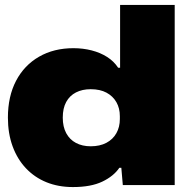

<svg xmlns="http://www.w3.org/2000/svg" viewBox="-20 -749 770 777"><path d="M275 8Q216 8 168 -11.5Q120 -31 85 -68Q50 -105 31 -157Q12 -209 12 -273Q12 -359 45 -422Q78 -485 138 -519.5Q198 -554 277 -554Q316 -554 351 -545Q386 -536 413.5 -518.5Q441 -501 458 -475H466V-729H687V0H477L471 -70H463Q440 -36 394 -14Q348 8 275 8ZM347 -157Q384 -157 410.5 -171Q437 -185 451 -210Q465 -235 465 -267V-279Q465 -311 451 -335.5Q437 -360 411 -374Q385 -388 347 -388Q313 -388 287.5 -375Q262 -362 248 -336.5Q234 -311 234 -273Q234 -236 248 -210Q262 -184 287.5 -170.5Q313 -157 347 -157Z"/></svg>

Font: Mona Sans Expanded Black
Style: Regular
Weight: 900
Width: 7
Designer: Deni Anggara
Foundry: GitHub
Version: Version 2.000